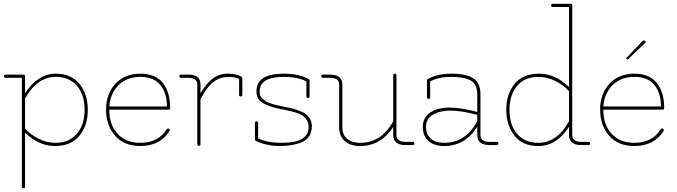

<svg xmlns="http://www.w3.org/2000/svg" viewBox="-20 -770 3593 1019"><path d="M113 221Q113 229 104.5 229Q96 229 96 221V-357H10Q1 -357 1 -365.5Q1 -374 10 -374H105Q113 -374 113 -366V-275Q181 -379 276 -379Q358 -379 402 -324.5Q446 -270 446 -187Q446 -104 401.5 -49.5Q357 5 271.5 5Q186 5 113 -66ZM276 -12Q346 -12 387.5 -59.5Q429 -107 429 -187.5Q429 -268 388 -315Q347 -362 276 -362Q177 -362 113 -247V-87Q141 -56 184.5 -34Q228 -12 276 -12Z M724 5Q639 5 591 -49.5Q543 -104 543 -188.5Q543 -273 593 -326Q643 -379 724 -379Q805 -379 844 -330Q883 -281 883 -197Q883 -188 875 -188H560V-187Q560 -107 604.5 -59.5Q649 -12 724 -12Q820 -12 865 -84Q870 -91 877 -86.5Q884 -82 880 -75Q830 5 724 5ZM866 -205Q866 -276 831 -319Q796 -362 725 -362Q654 -362 610 -319Q566 -276 560 -205Z M1044 -4Q1044 4 1035.5 4Q1027 4 1027 -4V-322Q1027 -357 978 -357H941Q932 -357 932 -365.5Q932 -374 941 -374H980Q1044 -374 1044 -322V-275Q1075 -327 1109 -353Q1143 -379 1189 -379Q1235 -379 1261 -363Q1266 -360 1266 -355V-266Q1266 -258 1257.5 -258Q1249 -258 1249 -266V-351Q1225 -362 1196 -362Q1147 -362 1111.5 -334Q1076 -306 1044 -243Z M1340 -21Q1333 -24 1333 -31V-118Q1333 -126 1341.5 -126Q1350 -126 1350 -118V-36Q1396 -12 1477 -12Q1618 -12 1618 -96Q1618 -129 1592 -152Q1574 -168 1522 -180Q1511 -182 1454.5 -194.5Q1398 -207 1369.5 -227Q1341 -247 1341 -285Q1341 -379 1486 -379Q1564 -379 1615 -352Q1623 -348 1623 -343V-258Q1623 -250 1614.5 -250Q1606 -250 1606 -258V-338Q1560 -362 1486 -362Q1358 -362 1358 -285Q1358 -258 1372 -247Q1386 -236 1393.5 -231Q1401 -226 1417.5 -221Q1434 -216 1440 -214Q1478 -205 1495 -202Q1512 -199 1525.5 -196Q1539 -193 1564 -184Q1589 -175 1602 -165Q1635 -138 1635 -102Q1635 -66 1619.5 -45Q1604 -24 1579 -14Q1532 5 1464.5 5Q1397 5 1340 -21Z M1891 5Q1838 5 1809 -22Q1780 -49 1780 -94V-321Q1780 -357 1731 -357H1694Q1685 -357 1685 -365.5Q1685 -374 1694 -374H1731Q1797 -374 1797 -321V-94Q1797 -55 1822 -33.5Q1847 -12 1891 -12Q2005 -12 2067 -127V-370Q2067 -379 2075.5 -379Q2084 -379 2084 -370V-53Q2084 -17 2133 -17H2171Q2179 -17 2179 -8.5Q2179 0 2171 0H2133Q2067 0 2067 -53V-96Q2001 5 1891 5Z M2337 5Q2285 5 2254.5 -21.5Q2224 -48 2224 -97Q2224 -146 2263 -172.5Q2302 -199 2364.5 -199Q2427 -199 2513 -176V-268Q2513 -329 2470 -347Q2435 -362 2372 -362Q2309 -362 2263 -338V-253Q2263 -245 2254.5 -245Q2246 -245 2246 -253V-343Q2246 -348 2250 -350Q2299 -379 2377 -379Q2455 -379 2492.5 -354Q2530 -329 2530 -268V-53Q2530 -17 2579 -17H2617Q2625 -17 2625 -8.5Q2625 0 2617 0H2579Q2513 0 2513 -53V-97Q2448 5 2337 5ZM2513 -160Q2430 -183 2372.5 -183Q2315 -183 2278 -161.5Q2241 -140 2241 -98Q2241 -56 2266.5 -34Q2292 -12 2337 -12Q2453 -12 2513 -127Z M2837 5Q2753 5 2710 -50.5Q2667 -106 2667 -188Q2667 -270 2711 -324.5Q2755 -379 2841 -379Q2927 -379 3000 -308V-733H2914Q2905 -733 2905 -741.5Q2905 -750 2914 -750H3009Q3017 -750 3017 -742V-53Q3017 -17 3066 -17H3104Q3112 -17 3112 -8.5Q3112 0 3104 0H3066Q3000 0 3000 -53V-97Q2934 5 2837 5ZM2837 -362Q2766 -362 2725 -315Q2684 -268 2684 -187Q2684 -106 2725 -59Q2766 -12 2837 -12Q2937 -12 3000 -127V-286Q2971 -318 2928 -340Q2885 -362 2837 -362Z M3346 5Q3261 5 3213 -49.5Q3165 -104 3165 -188.5Q3165 -273 3215 -326Q3265 -379 3346 -379Q3427 -379 3466 -330Q3505 -281 3505 -197Q3505 -188 3497 -188H3182V-187Q3182 -107 3226.5 -59.5Q3271 -12 3346 -12Q3442 -12 3487 -84Q3492 -91 3499 -86.5Q3506 -82 3502 -75Q3452 5 3346 5ZM3488 -205Q3488 -276 3453 -319Q3418 -362 3347 -362Q3276 -362 3232 -319Q3188 -276 3182 -205ZM3310 -454Q3304 -454 3304 -460Q3304 -462 3307 -465L3390 -552Q3392 -555 3397 -555Q3406 -555 3406 -547Q3406 -544 3403 -541L3315 -457Q3312 -454 3310 -454Z"/></svg>

Font: Flamenco Light
Style: Regular
Weight: 300
Designer: Luciano Vergara
Foundry: Luciano Vergara
Version: Version 1.003